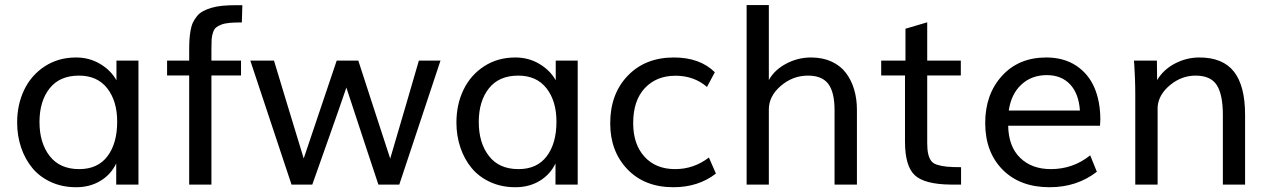

<svg xmlns="http://www.w3.org/2000/svg" viewBox="-20 -746 5129 776"><path d="M300.3 -62.5Q375 -62.5 414.3 -114.5Q453.6 -166.5 453.6 -254.4Q453.6 -337.4 413.6 -388.9Q373.5 -440.4 299.3 -440.4Q221.2 -440.4 180.4 -388.7Q139.6 -336.9 139.6 -252.9Q139.6 -168.5 180.7 -115.5Q221.7 -62.5 300.3 -62.5ZM287.6 10.7Q231.4 10.7 185.8 -10.3Q140.1 -31.2 110.6 -67.1Q81.1 -103 65.2 -150.1Q49.3 -197.3 49.3 -250.5Q49.3 -323.7 77.9 -383.1Q106.4 -442.4 161.1 -478Q215.8 -513.7 287.6 -513.7Q340.8 -513.7 384.5 -487.8Q428.2 -461.9 450.7 -421.4V-501H539.6V0H449.7V-85.4Q428.2 -40.5 385.7 -14.9Q343.3 10.7 287.6 10.7Z M744.6 0V-440.9H655.3V-501H744.6V-542Q744.6 -567.9 745.8 -586.7Q747.1 -605.5 750.5 -624.3Q753.9 -643.1 760.3 -656Q766.6 -668.9 776.6 -681.2Q786.6 -693.4 800.8 -700.9Q814.9 -708.5 834.5 -714.4Q854 -720.2 879.2 -722.7Q904.3 -725.1 936.5 -725.1H959.5L957.5 -655.3Q927.7 -655.3 908.2 -653.6Q888.7 -651.9 874.5 -646.5Q860.4 -641.1 852.8 -634.5Q845.2 -627.9 840.8 -614.5Q836.4 -601.1 835.4 -587.2Q834.5 -573.2 834.5 -549.3V-501H954.1V-440.9H834.5V0Z M1158.2 0 991.7 -501H1087.4Q1094.7 -476.6 1139.2 -329.8Q1183.6 -183.1 1207.5 -105.5Q1233.4 -183.1 1282.5 -328.1Q1331.5 -473.1 1340.8 -501H1428.2Q1437 -473.6 1484.4 -327.9Q1531.7 -182.1 1557.1 -105Q1580.1 -182.1 1622.3 -327.1Q1664.6 -472.2 1672.9 -501H1760.3L1593.8 0H1509.3Q1502.9 -19 1454.1 -166.7Q1405.3 -314.5 1379.9 -392.1Q1353.5 -314 1301.5 -167.7Q1249.5 -21.5 1242.2 0Z M2075.7 -62.5Q2150.4 -62.5 2189.7 -114.5Q2229 -166.5 2229 -254.4Q2229 -337.4 2189 -388.9Q2148.9 -440.4 2074.7 -440.4Q1996.6 -440.4 1955.8 -388.7Q1915 -336.9 1915 -252.9Q1915 -168.5 1956.1 -115.5Q1997.1 -62.5 2075.7 -62.5ZM2063 10.7Q2006.8 10.7 1961.2 -10.3Q1915.5 -31.2 1886 -67.1Q1856.4 -103 1840.6 -150.1Q1824.7 -197.3 1824.7 -250.5Q1824.7 -323.7 1853.3 -383.1Q1881.8 -442.4 1936.5 -478Q1991.2 -513.7 2063 -513.7Q2116.2 -513.7 2159.9 -487.8Q2203.6 -461.9 2226.1 -421.4V-501H2314.9V0H2225.1V-85.4Q2203.6 -40.5 2161.1 -14.9Q2118.7 10.7 2063 10.7Z M2701.7 10.7Q2585.4 10.7 2515.9 -61.8Q2446.3 -134.3 2446.3 -247.6Q2446.3 -366.2 2517.1 -439.9Q2587.9 -513.7 2703.6 -513.7Q2808.6 -513.7 2869.1 -454.1L2837.4 -394.5Q2785.2 -439.9 2710 -439.9Q2633.3 -439.9 2586.2 -389.9Q2539.1 -339.8 2539.1 -248Q2539.1 -163.1 2584.7 -112.8Q2630.4 -62.5 2708.5 -62.5Q2784.2 -62.5 2845.2 -109.4L2873.5 -44.4Q2802.2 10.7 2701.7 10.7Z M2997.6 0V-725.6H3087.4V-422.4Q3109.9 -463.4 3157.2 -488.5Q3204.6 -513.7 3257.8 -513.7Q3304.7 -513.7 3340.8 -497.1Q3377 -480.5 3398.9 -451.4Q3420.9 -422.4 3432.1 -384.5Q3443.4 -346.7 3443.4 -302.2V0H3353V-299.8Q3353 -373.5 3327.6 -407Q3302.2 -440.4 3245.6 -440.4Q3184.1 -440.4 3135.7 -398.9Q3087.4 -357.4 3087.4 -303.7V0Z M3864.3 0H3822.8Q3716.3 -1 3677 -38.1Q3637.7 -75.2 3637.7 -173.3V-440.9H3541.5V-501H3639.6V-629.9L3727.5 -655.8V-501H3863.3V-440.9H3727.5V-168.5Q3727.5 -141.6 3731.2 -125Q3734.9 -108.4 3742.7 -96.9Q3750.5 -85.4 3767.6 -80.1Q3784.7 -74.7 3806.2 -72.5Q3827.6 -70.3 3864.3 -70.3Z M4057.1 -299.3H4344.7Q4339.8 -368.2 4304.7 -405.3Q4269.5 -442.4 4210.9 -442.4Q4149.4 -442.4 4108.2 -404.3Q4066.9 -366.2 4057.1 -299.3ZM4222.2 10.7Q4102.5 10.7 4032.2 -60.3Q3961.9 -131.3 3961.9 -249Q3961.9 -364.7 4029.5 -439.2Q4097.2 -513.7 4208.5 -513.7Q4278.8 -513.7 4328.9 -481Q4378.9 -448.2 4403.1 -392.1Q4427.2 -335.9 4427.2 -261.7Q4427.2 -252.4 4425.8 -237.8H4054.7Q4056.2 -153.8 4103 -108.2Q4149.9 -62.5 4227.1 -62.5Q4316.9 -62.5 4386.2 -118.2L4413.1 -51.8Q4332.5 10.7 4222.2 10.7Z M4568.4 0V-362.3Q4568.4 -395.5 4567.1 -430.2Q4565.9 -464.8 4564.5 -482.9L4563 -501H4655.8L4656.7 -422.4Q4682.6 -465.3 4729.2 -489.5Q4775.9 -513.7 4827.6 -513.7Q4922.4 -513.7 4967.3 -456.3Q5012.2 -398.9 5012.2 -282.2V0H4922.4V-281.7Q4922.4 -363.3 4897.9 -401.9Q4873.5 -440.4 4812 -440.4Q4755.4 -440.4 4709 -402.1Q4662.6 -363.8 4658.7 -314V0Z"/></svg>

Font: Muli
Style: Regular
Weight: 400
Designer: Vernon Adams
Foundry: newtypography
Version: Version 2; ttfautohint (v1.00rc1.6-4cba) -l 8 -r 50 -G 200 -